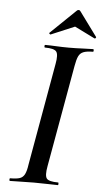

<svg xmlns="http://www.w3.org/2000/svg" viewBox="-56 -831 465 866"><g transform="rotate(5 177.0 -397.5)"><path d="M23 0Q20 0 20 -6Q20 -12 23 -12Q52 -12 66.5 -17Q81 -22 88.5 -37Q96 -52 100 -81L182 -544Q190 -587 179.5 -600Q169 -613 128 -613Q125 -613 125 -619Q125 -625 128 -625Q150 -625 177.5 -623.5Q205 -622 235 -622Q269 -622 296.5 -623.5Q324 -625 345 -625Q348 -625 348 -619Q348 -613 345 -613Q317 -613 302 -607Q287 -601 280 -586Q273 -571 268 -542L186 -81Q178 -38 188 -25Q198 -12 240 -12Q242 -12 242 -6Q242 0 240 0Q218 0 191 -1Q164 -2 131 -2Q101 -2 73.5 -1Q46 0 23 0ZM148 -674Q147 -673 143.5 -676Q140 -679 142 -681L255 -790Q259 -795 264.5 -795Q270 -795 273 -790L353 -681Q355 -679 352 -675.5Q349 -672 346 -674L255 -719Z"/></g></svg>

Font: Cormorant Infant Light SemiBold
Style: Italic
Weight: 600
Italic angle: -10°
Version: Version 4.001